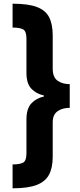

<svg xmlns="http://www.w3.org/2000/svg" viewBox="-20 -852 434 1038"><path d="M357 -269Q317 -269 291 -250.5Q265 -232 265 -191V-5Q265 55 245 92.5Q225 130 178 148Q131 166 48 166V37Q86 37 104.5 27.5Q123 18 123 -23V-206Q123 -265 150 -293.5Q177 -322 217 -330V-336Q175 -345 149 -373Q123 -401 123 -458V-643Q123 -684 104.5 -693.5Q86 -703 48 -703V-832Q131 -832 178.5 -814.5Q226 -797 245.5 -759Q265 -721 265 -661V-481Q265 -434 291.5 -415.5Q318 -397 357 -397Z"/></svg>

Font: Noto Sans Devanagari UI ExtraCondensed Black
Style: Regular
Weight: 900
Width: 2
Designer: Jelle Bosma - Monotype Design Team
Foundry: Monotype Imaging Inc.
Version: Version 2.003